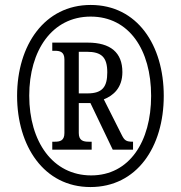

<svg xmlns="http://www.w3.org/2000/svg" viewBox="-20 -745 730 775"><path d="M345 10C532 10 641 -151 641 -358C641 -563 534 -725 346 -725C160 -725 49 -563 49 -358C49 -156 157 10 345 10ZM348 -37C193 -37 98 -173 98 -359C98 -541 190 -678 346 -678C501 -678 590 -544 590 -358C590 -173 502 -37 348 -37ZM191 -141H350V-173H338C317 -173 298 -177 298 -208V-329H345L435 -141H517V-173C491 -173 483 -177 472 -199L399 -344C437 -359 474 -390 474 -454C474 -533 426 -573 334 -573H191V-540H201C222 -540 240 -536 240 -505V-208C240 -177 222 -173 201 -173H191ZM333 -368H298V-536H330C390 -536 413 -514 413 -453C413 -395 394 -368 333 -368Z"/></svg>

Font: Noto Serif Myanmar ExtraCondensed
Style: Bold
Weight: 700
Width: 2
Designer: Ben Mitchell and the Monotype Design Team
Foundry: Monotype Imaging Inc.
Version: Version 2.106